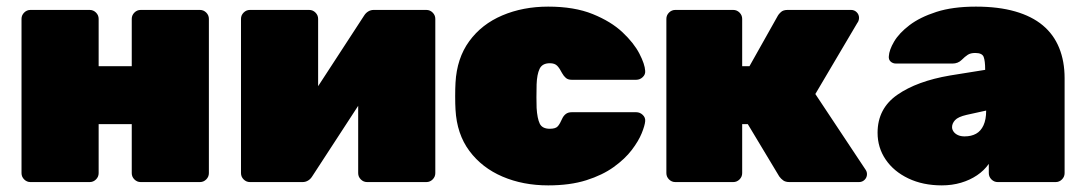

<svg xmlns="http://www.w3.org/2000/svg" viewBox="-20 -550 3276 580"><path d="M72 0Q61 0 53 -8Q45 -16 45 -27V-493Q45 -504 53 -512Q61 -520 72 -520H251Q262 -520 270 -512Q278 -504 278 -493V-350H378V-493Q378 -504 386 -512Q394 -520 405 -520H584Q595 -520 603 -512Q611 -504 611 -493V-27Q611 -16 603 -8Q595 0 584 0H405Q394 0 386 -8Q378 -16 378 -27V-175H278V-27Q278 -16 270 -8Q262 0 251 0Z M735 0Q724 0 716 -8Q708 -16 708 -27V-493Q708 -504 716 -512Q724 -520 735 -520H914Q925 -520 933 -512Q941 -504 941 -493V-178L880 -196L1080 -503Q1085 -511 1092.5 -515.5Q1100 -520 1109 -520H1268Q1279 -520 1287 -512Q1295 -504 1295 -493V-27Q1295 -16 1287 -8Q1279 0 1268 0H1089Q1078 0 1070 -8Q1062 -16 1062 -27V-342L1123 -324L923 -17Q918 -9 910.5 -4.5Q903 0 894 0Z M1636 10Q1560 10 1498 -16.5Q1436 -43 1398 -94Q1360 -145 1356 -219Q1355 -235 1355 -259Q1355 -283 1356 -300Q1360 -374 1397.5 -425.5Q1435 -477 1497.5 -503.5Q1560 -530 1636 -530Q1715 -530 1770.5 -507.5Q1826 -485 1860.5 -452.5Q1895 -420 1911.5 -388Q1928 -356 1929 -336Q1930 -325 1921.5 -317Q1913 -309 1902 -309H1707Q1696 -309 1689.5 -314.5Q1683 -320 1678 -329Q1671 -343 1663.5 -351Q1656 -359 1641 -359Q1618 -359 1610 -342Q1602 -325 1601 -295Q1600 -252 1601 -224Q1603 -192 1610.5 -176.5Q1618 -161 1641 -161Q1659 -161 1665.5 -169Q1672 -177 1678 -191Q1682 -200 1689 -205.5Q1696 -211 1707 -211H1902Q1913 -211 1921.5 -203Q1930 -195 1929 -184Q1928 -171 1918.5 -147.5Q1909 -124 1888.5 -97Q1868 -70 1834 -45.5Q1800 -21 1751 -5.5Q1702 10 1636 10Z M2020 0Q2009 0 2001 -8Q1993 -16 1993 -27V-493Q1993 -504 2001 -512Q2009 -520 2020 -520H2195Q2206 -520 2214 -512Q2222 -504 2222 -493V-350H2244L2330 -503Q2332 -507 2339 -513.5Q2346 -520 2359 -520H2551Q2561 -520 2568 -513Q2575 -506 2575 -496Q2575 -492 2573.5 -487.5Q2572 -483 2570 -481L2443 -266L2595 -37Q2599 -31 2599 -24Q2599 -14 2592 -7Q2585 0 2575 0H2365Q2353 0 2346 -5Q2339 -10 2334 -17L2239 -175H2222V-27Q2222 -16 2214 -8Q2206 0 2195 0Z M2825 10Q2768 10 2724 -11Q2680 -32 2655.5 -68Q2631 -104 2631 -149Q2631 -222 2690.5 -263.5Q2750 -305 2850 -322L2956 -339V-340Q2956 -366 2951.5 -378Q2947 -390 2926 -390Q2912 -390 2903.5 -384.5Q2895 -379 2885 -369Q2874 -358 2857 -358H2687Q2677 -358 2670.5 -364Q2664 -370 2665 -380Q2666 -399 2681 -424.5Q2696 -450 2727.5 -474Q2759 -498 2808.5 -514Q2858 -530 2928 -530Q2996 -530 3046.5 -515.5Q3097 -501 3130 -473.5Q3163 -446 3179.5 -405.5Q3196 -365 3196 -314V-27Q3196 -16 3188 -8Q3180 0 3169 0H2994Q2983 0 2975 -8Q2967 -16 2967 -27V-55Q2953 -35 2931.5 -20.5Q2910 -6 2883 2Q2856 10 2825 10ZM2894 -138Q2914 -138 2928.5 -146Q2943 -154 2951 -171.5Q2959 -189 2959 -215V-216L2900 -203Q2874 -197 2865 -187Q2856 -177 2856 -166Q2856 -159 2860.5 -152.5Q2865 -146 2873.5 -142Q2882 -138 2894 -138Z"/></svg>

Font: Rubik Black
Style: Regular
Weight: 900
Designer: Hubert and Fischer
Foundry: Hubert and Fischer
Version: Version 2.300;gftools[0.9.30]